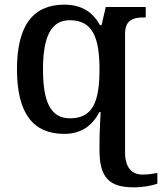

<svg xmlns="http://www.w3.org/2000/svg" viewBox="-20 -566 697 826"><path d="M556 240C596 240 637 232 657 224V178C636 182 617 185 593 185C547 185 518 155 518 89V-420C518 -482 555 -491 600 -491H607V-536H435L417 -458H410C381 -511 334 -546 257 -546C125 -546 53 -460 53 -268C53 -75 125 10 256 10C333 10 378 -28 408 -84H413C413 -84 408 4 408 43V81C408 200 452 240 556 240ZM281 -57C198 -57 165 -127 165 -267C165 -405 198 -479 280 -479C378 -479 408 -406 408 -267C408 -126 378 -57 281 -57Z"/></svg>

Font: Noto Serif Thai Medium
Style: Regular
Weight: 500
Designer: Monotype Design Team
Foundry: Monotype Imaging Inc.
Version: Version 1.901;PS 001.901;hotconv 1.0.88;makeotf.lib2.5.64775